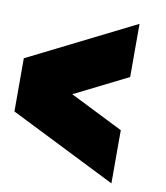

<svg xmlns="http://www.w3.org/2000/svg" viewBox="-84 -745 767 889"><g transform="rotate(10 300.0 -300.0)"><path d="M500 -675 0 -425V-175L500 75V-175L250 -300L500 -425Z"/></g></svg>

Font: Kubos
Style: Regular
Weight: 400
Version: Version 001.000